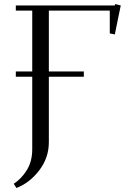

<svg xmlns="http://www.w3.org/2000/svg" viewBox="-20 -729 670 948"><path d="M47.9 178.2Q85.4 154.3 112.3 111.1Q139.2 67.9 139.2 7.8V-350.1H58.1V-376H139.2V-676.8H58.1V-702.1H546.9L548.8 -709L576.2 -702.1L546.9 -559.1L522 -564V-676.8H221.2V-376H394V-350.1H221.2V-26.9Q221.2 50.3 173.6 112.3Q126 174.3 61 199.2Z"/></svg>

Font: Dehuti Alt
Style: Book
Weight: 400
Version: Version 1.2